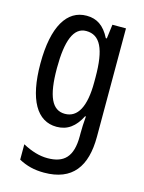

<svg xmlns="http://www.w3.org/2000/svg" viewBox="-118 -618 699 929"><g transform="rotate(15 231.0 -153.5)"><path d="M199 -547C101 -547 42 -452 42 -266C42 -85 98 10 196 10C250 10 288 -18 317 -75H321C318 -43 317 -13 317 9V25C317 129 275 168 193 168C153 168 113 156 68 132V209C107 230 146 240 195 240C337 240 398 155 398 6V-537H330L321 -466H316C287 -523 250 -547 199 -547ZM216 -475C286 -475 317 -412 317 -270V-245C317 -123 283 -61 219 -61C155 -61 125 -123 125 -265C125 -402 153 -475 216 -475Z"/></g></svg>

Font: Noto Sans Sinhala UI ExtraCondensed
Style: Regular
Weight: 400
Width: 2
Designer: Jelle Bosma - Monotype Design Team
Foundry: Monotype Imaging Inc.
Version: Version 2.006